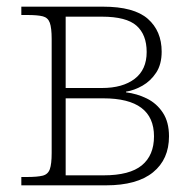

<svg xmlns="http://www.w3.org/2000/svg" viewBox="-20 -556 571 576"><path d="M44 0V-25H60Q92 -25 108 -29Q124 -33 129.5 -48.5Q135 -64 135 -97V-439Q135 -472 129.5 -487.5Q124 -503 108.5 -507Q93 -511 62 -511H44V-536H289Q382 -536 423.5 -499.5Q465 -463 465 -401Q465 -363 448.5 -338Q432 -313 407.5 -299Q383 -285 358 -281V-279Q391 -275 420.5 -260.5Q450 -246 468.5 -218Q487 -190 487 -147Q487 -78 439 -39Q391 0 298 0ZM177 -292H286Q348 -292 384 -319.5Q420 -347 420 -400Q420 -452 389.5 -479Q359 -506 286 -506H177ZM177 -30H291Q369 -30 405.5 -60Q442 -90 442 -147Q442 -261 290 -261H177Z"/></svg>

Font: Noto Serif ExtraLight
Style: Regular
Weight: 200
Designer: Monotype Design Team
Foundry: Monotype Imaging Inc.
Version: Version 2.015; ttfautohint (v1.8.4.7-5d5b)